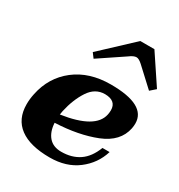

<svg xmlns="http://www.w3.org/2000/svg" viewBox="-180 -873 933 1002"><g transform="rotate(30 287.0 -371.5)"><path d="M208 -551 187 -579 373 -753H458L574 -579L542 -551L434 -651Q413 -670 399 -670Q382 -670 357 -651ZM566 -367Q566 -354 563 -337Q545 -248 442.5 -207Q340 -166 199 -160Q202 -107 228.5 -76.5Q255 -46 304 -46Q367 -46 411.5 -76Q456 -106 481 -171H524Q500 -92 433 -41Q366 10 267 10Q148 10 86 -36Q24 -82 24 -171Q24 -203 31 -235Q54 -347 139.5 -413.5Q225 -480 354 -480Q566 -480 566 -367ZM421 -363Q421 -420 353 -421Q294 -421 258 -366Q222 -311 205 -234Q203 -225 201 -211Q398 -240 418 -336Q421 -351 421 -363Z"/></g></svg>

Font: Taviraj
Style: Bold Italic
Weight: 700
Italic angle: -12°
Designer: Katatrad Team
Foundry: CadsonDemak
Version: Version 1.001